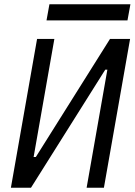

<svg xmlns="http://www.w3.org/2000/svg" viewBox="-20 -875 628 895"><path d="M30.8 0 152.8 -693.4H233.4L136.7 -143.1H147L492.7 -693.4H586.4L464.4 0H383.8L480.5 -550.3H470.7L124.5 0ZM196.8 -779.8 210.4 -855H587.9L574.2 -779.8Z"/></svg>

Font: CaskaydiaCove NFP SemiLight
Style: Italic
Weight: 350
Italic angle: -10°
Designer: Aaron Bell
Foundry: Saja Typeworks
Version: Version 2111.001; VTT 6.35;Nerd Fonts 3.1.1